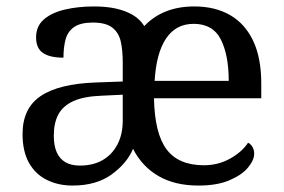

<svg xmlns="http://www.w3.org/2000/svg" viewBox="-20 -566 881 596"><path d="M205 10Q161 10 125.5 -7.5Q90 -25 70 -60.5Q50 -96 50 -150Q50 -230 106.5 -268Q163 -306 278 -310L361 -313V-373Q361 -409 355 -436.5Q349 -464 329 -480Q309 -496 268 -496Q230 -496 210 -482Q190 -468 183.5 -443.5Q177 -419 177 -387Q135 -387 113.5 -401.5Q92 -416 92 -450Q92 -485 116.5 -506Q141 -527 182 -536.5Q223 -546 272 -546Q310 -546 339.5 -539.5Q369 -533 391.5 -520Q414 -507 428 -485Q456 -515 495 -530.5Q534 -546 583 -546Q648 -546 694.5 -519Q741 -492 766 -439Q791 -386 791 -307V-261H458Q460 -152 497 -102.5Q534 -53 613 -53Q657 -53 694 -73.5Q731 -94 750 -123Q757 -120 763 -111Q769 -102 769 -89Q769 -69 750 -46Q731 -23 692.5 -6.5Q654 10 596 10Q523 10 472 -19.5Q421 -49 393 -104Q374 -59 326.5 -24.5Q279 10 205 10ZM228 -52Q269 -52 298.5 -69Q328 -86 344.5 -117.5Q361 -149 361 -191V-272L297 -269Q240 -267 207.5 -252Q175 -237 161 -210.5Q147 -184 147 -145Q147 -114 156 -93.5Q165 -73 183 -62.5Q201 -52 228 -52ZM690 -315Q690 -395 665.5 -443.5Q641 -492 581 -492Q526 -492 495.5 -446.5Q465 -401 460 -315Z"/></svg>

Font: Noto Serif Kannada
Style: Regular
Weight: 400
Designer: Universal Thirst, Indian Type Foundry and the Monotype Design Team
Foundry: Monotype Imaging Inc.
Version: Version 2.003